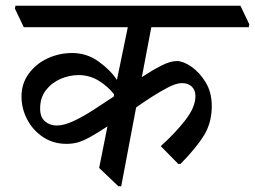

<svg xmlns="http://www.w3.org/2000/svg" viewBox="-20 -640 890 670"><path d="M610 -68H602L541 -130Q591 -175 626.5 -220.5Q662 -266 662 -305Q662 -325 649.5 -337.5Q637 -350 615 -350Q596 -350 568.5 -336Q541 -322 510.5 -302.5Q480 -283 455 -265L403 10H393L326 -54L355 -199Q317 -174 293 -161Q269 -148 251 -143Q233 -138 212 -138Q166 -138 130.5 -161.5Q95 -185 75 -223Q55 -261 55 -303Q55 -348 80 -382.5Q105 -417 145.5 -436Q186 -455 232 -455Q283 -455 324.5 -425Q366 -395 388 -361L426 -545H63L32 -610L34 -620H819L850 -555L848 -545H508L475 -371Q510 -394 542 -410.5Q574 -427 597 -427Q619 -427 647.5 -407.5Q676 -388 697.5 -353Q719 -318 719 -270Q719 -212 692 -168Q665 -124 610 -68ZM377 -303 378 -311Q357 -338 325 -358Q293 -378 254 -378Q222 -378 191 -364.5Q160 -351 140 -325Q120 -299 120 -261Q120 -231 137 -216.5Q154 -202 178 -202Q203 -202 235.5 -217Q268 -232 304.5 -255.5Q341 -279 377 -303Z"/></svg>

Font: Tiro Devanagari Hindi
Style: Italic
Weight: 400
Italic angle: -11°
Designer: Devanagari: John Hudson & Fiona Ross, assisted by Paul Hanslow. Latin: John Hudson with Paul Hanslow, assisted by Kaja S
Foundry: Tiro Typeworks Ltd.
Version: Version 1.52